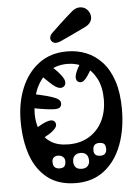

<svg xmlns="http://www.w3.org/2000/svg" viewBox="-63 -1002 769 1062"><g transform="rotate(-5 322.0 -471.0)"><path d="M318 12Q221.5 12 160 -35.2Q98.5 -82.5 69.2 -165.5Q40 -248.5 40 -356Q40 -457 73.8 -539Q107.5 -621 172 -669.5Q236.5 -718 329 -718Q385.5 -718 435 -698Q484.5 -678 522.8 -636.2Q561 -594.5 582.5 -529.5Q604 -464.5 604 -374Q604 -262 570.8 -174.8Q537.5 -87.5 473.5 -37.8Q409.5 12 318 12ZM294 -205Q360.5 -205 408.8 -234.8Q457 -264.5 483 -316.5Q509 -368.5 509 -436Q509 -504.5 484.5 -552Q460 -599.5 418.2 -624.2Q376.5 -649 325 -649Q258.5 -649 213 -612.8Q167.5 -576.5 144.2 -517Q121 -457.5 121 -388Q121 -337.5 138.8 -296Q156.5 -254.5 194.8 -229.8Q233 -205 294 -205ZM462 -198Q445.5 -198 436.2 -189.5Q427 -181 427 -159Q427 -144 435.5 -135.5Q444 -127 465 -127Q481 -127 489.5 -136.5Q498 -146 498 -161Q498 -181.5 489.5 -189.8Q481 -198 462 -198ZM354 -152Q334.5 -152 322.2 -140.5Q310 -129 310 -107Q310 -88.5 320.5 -76.2Q331 -64 355 -64Q377 -64 387.5 -76.2Q398 -88.5 398 -104Q398 -129.5 386.2 -140.8Q374.5 -152 354 -152ZM228 -148Q214.5 -148 205.2 -140Q196 -132 196 -117Q196 -95.5 205.5 -86.2Q215 -77 233 -77Q251 -77 259 -85.5Q267 -94 267 -115Q267 -128.5 256.5 -138.2Q246 -148 228 -148ZM470 -644Q465.5 -636 461 -627.2Q456.5 -618.5 452 -610Q429 -568 412 -551.8Q395 -535.5 377 -545Q364.5 -552 364.5 -569.8Q364.5 -587.5 380 -618Q393 -641.5 399.2 -651.5Q405.5 -661.5 410 -669Q417 -680.5 429 -681.5Q441 -682.5 452 -677Q462.5 -672 468.5 -662.5Q474.5 -653 470 -644ZM230 -647Q239 -639 248.5 -630.5Q258 -622 267 -612Q300 -576 303.8 -557.2Q307.5 -538.5 297 -528Q286 -517 267.5 -521.2Q249 -525.5 219 -554Q201 -570.5 190.8 -581Q180.5 -591.5 172 -602Q166 -610.5 170 -622.2Q174 -634 182 -642Q191 -652 204.5 -655.2Q218 -658.5 230 -647ZM114 -501Q135 -496.5 155.5 -492.2Q176 -488 197 -482Q248 -468 261.5 -455.8Q275 -443.5 271 -427Q267.5 -410 249 -406.8Q230.5 -403.5 183 -410Q162 -413 140.5 -416.8Q119 -420.5 98 -425Q84.5 -428 80.5 -442Q76.5 -456 80 -470Q83 -484.5 92.2 -494Q101.5 -503.5 114 -501ZM101 -296Q106.5 -300 112.2 -303.2Q118 -306.5 123 -310Q160 -332.5 181.2 -340Q202.5 -347.5 213.2 -345Q224 -342.5 229 -335Q235 -326.5 233.2 -315.2Q231.5 -304 214.5 -288.5Q197.5 -273 158 -252Q151.5 -248.5 144.2 -244.8Q137 -241 130 -237Q118 -231 107.8 -236.2Q97.5 -241.5 92 -252Q87 -262.5 88 -275.5Q89 -288.5 101 -296ZM551 -522Q558.5 -523.5 564.2 -515.5Q570 -507.5 573 -496Q576 -482 574.5 -469Q573 -456 564 -455Q562 -455 559.8 -454.5Q557.5 -454 555 -454Q546 -453.5 540.2 -463.2Q534.5 -473 532 -485Q530.5 -498 533.8 -508.8Q537 -519.5 546 -521Q547.5 -521 548.5 -521.5Q549.5 -522 551 -522ZM533 -289Q535.5 -286 537.8 -283.5Q540 -281 542 -278Q547.5 -271.5 544.8 -264.5Q542 -257.5 536 -252Q530 -247.5 523 -246.2Q516 -245 512 -251Q509 -255.5 506 -259.5Q503 -263.5 500 -268Q494 -276.5 496.5 -283.5Q499 -290.5 505 -294Q511 -298 519 -297.2Q527 -296.5 533 -289ZM299 -777Q284.5 -770.5 272.5 -770.5Q260 -770.5 251.5 -779.2Q243 -788 243 -798.5Q243 -814.5 260 -830Q278.5 -847.5 299.2 -867Q320 -886.5 340.5 -905Q361 -923.5 378 -938Q398.5 -954.5 421 -954.5Q446 -954.5 462.2 -936.2Q478.5 -918 478.5 -896Q478.5 -881.5 469.8 -867.5Q461 -853.5 441 -844Q407.5 -827.5 368 -808.8Q328.5 -790 299 -777Z"/></g></svg>

Font: Kablammo
Style: Regular
Weight: 400
Designer: Travis Kochel, Lizy Gershenzon, Daria Petrova, Ethan Cohen
Foundry: Vectro Type Foundry
Version: Version 1.002